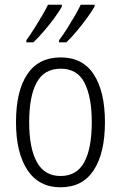

<svg xmlns="http://www.w3.org/2000/svg" viewBox="-20 -786 514 816"><path d="M426 -267Q426 -136 378.5 -63Q331 10 237 10Q145 10 96.5 -63.5Q48 -137 48 -267Q48 -399 96 -470.5Q144 -542 238 -542Q332 -542 379 -469Q426 -396 426 -267ZM104 -267Q104 -157 136.5 -97.5Q169 -38 237 -38Q306 -38 338 -96.5Q370 -155 370 -267Q370 -373 339.5 -433.5Q309 -494 238 -494Q168 -494 136 -435.5Q104 -377 104 -267ZM382 -758Q371 -739 350.5 -710.5Q330 -682 306 -653.5Q282 -625 262 -606H231V-615Q247 -636 265 -664.5Q283 -693 299 -720.5Q315 -748 323 -766H382ZM243 -758Q232 -738 211.5 -710Q191 -682 167 -654Q143 -626 122 -606H92V-615Q108 -637 126 -665.5Q144 -694 159.5 -720.5Q175 -747 184 -766H243Z"/></svg>

Font: Noto Sans Gurmukhi Condensed Light
Style: Regular
Weight: 300
Width: 3
Designer: Jelle Bosma - Monotype Design Team
Foundry: Monotype Imaging Inc.
Version: Version 2.004; ttfautohint (v1.8.4.7-5d5b)